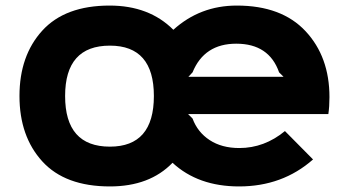

<svg xmlns="http://www.w3.org/2000/svg" viewBox="-20 -660 1254 690"><path d="M657 -384H999L983 -400Q947 -503 829 -503Q714 -503 672 -400ZM1164 -311Q1164 -277 1160 -250H656L672 -234Q690 -185 733.5 -156.5Q777 -128 840 -128Q930 -128 1004 -189L1105 -87Q995 10 839 10Q692 10 600 -75Q518 10 375 10Q214 10 132 -80Q50 -170 50 -315Q50 -460 132 -550Q214 -640 374 -640Q516 -640 603 -553Q699 -640 831 -640Q992 -640 1078 -548Q1164 -456 1164 -311ZM533 -315Q533 -496 375 -496Q214 -496 214 -315Q214 -133 375 -133Q533 -133 533 -315Z"/></svg>

Font: Sinkin Sans 700 Bold
Style: Bold
Weight: 700
Designer: Keith Bates
Foundry: K-Type
Version: Sinkin Sans (version 1.0)  by Keith Bates   •   © 2014   www